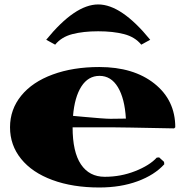

<svg xmlns="http://www.w3.org/2000/svg" viewBox="-20 -830 825 860"><path d="M227.1 -629.9 187 -651.9Q315.9 -810.1 419.9 -810.1Q523.9 -810.1 652.8 -651.9L612.8 -629.9Q584.5 -664.6 535.6 -677.2Q486.8 -689.9 419.9 -689.9Q353 -689.9 304.2 -677.2Q255.4 -664.6 227.1 -629.9ZM543.9 -298.8Q538.6 -388.7 508.1 -439.5Q477.5 -490.2 425.8 -490.2Q375 -490.2 344.5 -442.6Q314 -395 307.1 -311Q313 -310.5 355 -306.6Q397 -302.7 428.7 -300.3Q460.4 -297.9 475.1 -297.9Q510.7 -297.9 543.9 -298.8ZM759.8 -254.9Q515.1 -259.8 475.1 -259.8H305.2Q305.2 -149.4 342.5 -93.8Q379.9 -38.1 449.2 -38.1Q521 -38.1 585.4 -63.5Q649.9 -88.9 682.1 -124L692.9 -125L714.8 -105L715.8 -94.2Q671.9 -45.9 596.2 -18.1Q520.5 9.8 424.8 9.8Q305.7 9.8 214.8 -23.7Q124 -57.1 74.5 -118.4Q24.9 -179.7 24.9 -259.8Q24.9 -339.8 75 -401.4Q125 -462.9 216.1 -496.3Q307.1 -529.8 424.8 -529.8Q578.1 -529.8 671.6 -455.6Q765.1 -381.3 765.1 -259.8Z"/></svg>

Font: Yokawerad
Style: Regular
Weight: 500
Designer: gluk
Foundry: gluk
Version: Version 0.79